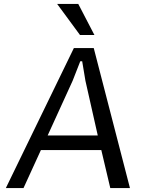

<svg xmlns="http://www.w3.org/2000/svg" viewBox="-20 -961 751 981"><path d="M497.6 -194.3H189L100.1 0H9.8L357.4 -715.3H459L644 0H543.5ZM479.5 -269 416.5 -548.3 399.9 -647.9H390.1L351.1 -548.3L223.6 -269ZM388.7 -782.2 272 -940.9H379.9L462.4 -782.2Z"/></svg>

Font: Proza Libre
Style: Italic
Weight: 400
Designer: Jasper de Waard
Foundry: Jasper de Waard
Version: Version 1.000; ttfautohint (v1.4.1.8-43bc)